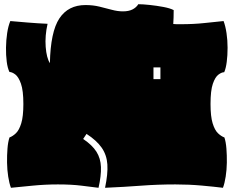

<svg xmlns="http://www.w3.org/2000/svg" viewBox="-20 -875 1109 912"><path d="M32 17Q24 -4 19 -36Q14 -68 13.5 -102.5Q13 -137 15.5 -169Q18 -201 25 -222Q41 -228 56 -242.5Q71 -257 81 -289.5Q91 -322 91 -381Q91 -445 79.5 -477.5Q68 -510 52.5 -521.5Q37 -533 25 -533Q16 -551 12 -582Q8 -613 8.5 -648.5Q9 -684 14 -717.5Q19 -751 29 -775Q63 -772 111.5 -768Q160 -764 206 -762Q193 -705 197 -652.5Q201 -600 217 -575Q220 -724 262 -787.5Q304 -851 386 -851Q422 -851 452.5 -843.5Q483 -836 511 -828.5Q539 -821 564 -821Q591 -821 609 -830Q627 -839 637 -855Q658 -855 691 -851.5Q724 -848 756 -842Q788 -836 805 -827Q805 -809 804.5 -792.5Q804 -776 803 -761Q811 -760 820 -760Q829 -760 838 -760Q900 -760 950.5 -765.5Q1001 -771 1042 -775Q1051 -751 1056 -717.5Q1061 -684 1061 -648Q1061 -612 1057 -581Q1053 -550 1045 -532Q1033 -532 1017.5 -520.5Q1002 -509 991 -477Q980 -445 980 -381Q980 -322 990 -289.5Q1000 -257 1015 -242.5Q1030 -228 1046 -222Q1053 -201 1055.5 -169Q1058 -137 1057.5 -102.5Q1057 -68 1052 -36Q1047 -4 1039 17Q999 12 938.5 6.5Q878 1 813 1Q729 1 650 7Q571 13 479 17Q493 -49 490 -94Q487 -139 463 -173.5Q439 -208 391 -239L375 -215Q418 -186 438 -154.5Q458 -123 459.5 -81.5Q461 -40 448 17Q415 13 367.5 7Q320 1 255 1Q194 1 133.5 7Q73 13 32 17ZM709 -499H742V-555H709Z"/></svg>

Font: Oi
Style: Regular
Weight: 400
Designer: Kostas Bartsokas, Mohamad Dakak
Foundry: Foundry5
Version: Version 4.000